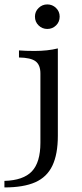

<svg xmlns="http://www.w3.org/2000/svg" viewBox="-64 -639 363 852"><path d="M-44.4 192.7V163.7Q39.5 161.3 77.4 121.4Q115.3 81.5 115.3 -5.6V-312.9Q115.3 -350.8 94 -366.9Q72.6 -383.1 20.2 -383.9V-415.3Q49.2 -412.9 89.5 -412.9Q147.6 -412.9 192.7 -424.2V-36.3Q192.7 45.2 168.5 96Q144.4 146.8 92.3 169.8Q40.3 192.7 -44.4 192.7ZM146 -510.5Q123.4 -510.5 107.3 -526.2Q91.1 -541.9 91.1 -565.3Q91.1 -587.9 107.3 -603.6Q123.4 -619.4 146 -619.4Q168.5 -619.4 184.7 -603.6Q200.8 -587.9 200.8 -565.3Q200.8 -541.9 184.7 -526.2Q168.5 -510.5 146 -510.5Z"/></svg>

Font: Playfair 12pt
Style: Regular
Weight: 400
Designer: Claus Eggers Sørensen
Foundry: Claus Eggers Sørensen
Version: Version 2.000;gftools[0.9.28]